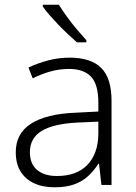

<svg xmlns="http://www.w3.org/2000/svg" viewBox="-20 -786 576 816"><path d="M276 -541Q366 -541 410 -497.5Q454 -454 454 -358V0H411L401 -90H398Q379 -60 354.5 -37.5Q330 -15 295.5 -2.5Q261 10 212 10Q161 10 124 -7.5Q87 -25 67 -58Q47 -91 47 -139Q47 -219 112 -260.5Q177 -302 301 -307L398 -312V-349Q398 -428 366.5 -460.5Q335 -493 274 -493Q233 -493 195 -482.5Q157 -472 119 -453L101 -499Q139 -517 183.5 -529Q228 -541 276 -541ZM308 -265Q207 -260 157 -229.5Q107 -199 107 -139Q107 -90 137.5 -64Q168 -38 222 -38Q306 -38 351.5 -85.5Q397 -133 398 -217V-269ZM230 -766Q243 -745 263 -717Q283 -689 306 -662Q329 -635 347 -615V-606H307Q289 -622 268 -641.5Q247 -661 227 -682Q207 -703 190 -722.5Q173 -742 162 -758V-766Z"/></svg>

Font: Noto Sans Hebrew Light
Style: Regular
Weight: 300
Designer: Monotype Design Team
Foundry: Monotype Imaging Inc.
Version: Version 2.003